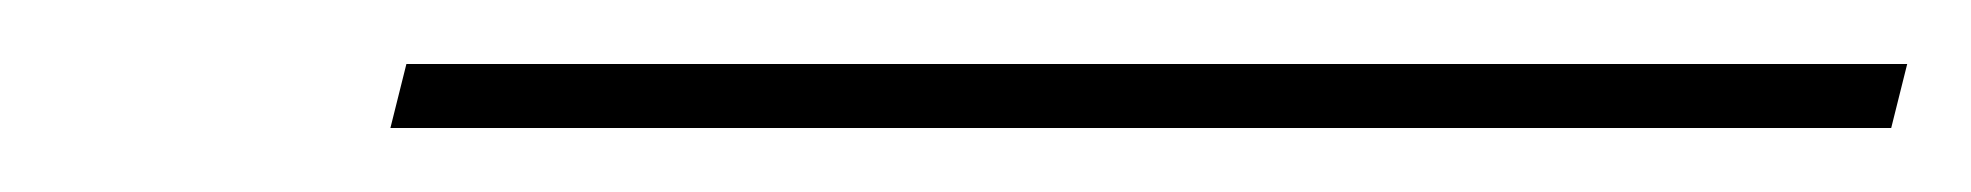

<svg xmlns="http://www.w3.org/2000/svg" viewBox="-20 -813 616 60"><path d="M102 -773H571L576 -793H107Z"/></svg>

Font: Noto Serif Display
Style: Bold Italic
Weight: 700
Italic angle: -12°
Designer: Monotype Design Team
Foundry: Monotype Imaging Inc.
Version: Version 2.009